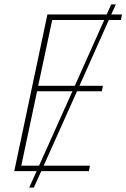

<svg xmlns="http://www.w3.org/2000/svg" viewBox="-20 -780 576 875"><path d="M45 0 196 -714H466L487 -760H508L487 -714H536L531 -689H476L342 -389H449L444 -364H331L179 -25H390L385 0H168L134 75H113L147 0ZM154 -389H321L455 -689H218ZM77 -25H158L310 -364H149Z"/></svg>

Font: Noto Sans Disp Thin
Style: Italic
Weight: 100
Italic angle: -12°
Designer: Monotype Design Team
Foundry: Monotype Imaging Inc.
Version: Version 2.000;GOOG;noto-source:20170915:90ef993387c0